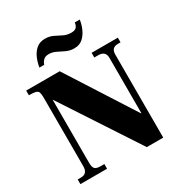

<svg xmlns="http://www.w3.org/2000/svg" viewBox="-201 -1021 1105 1172"><g transform="rotate(-30 351.5 -435.0)"><path d="M493 7 141 -530H140V-85Q140 -57 150 -45Q160 -33 190 -33H217V0H29V-33H52Q99 -33 99 -85V-570Q99 -595 94.5 -607Q90 -619 75 -623Q60 -627 28 -627V-660H264L565 -190H568V-579Q568 -627 517 -627H489V-660H674V-627H655Q609 -627 609 -579V7ZM412 -736Q382 -736 356.5 -748Q331 -760 307.5 -772Q284 -784 258 -784Q233 -784 220 -771Q207 -758 202 -741H168Q173 -773 186 -804Q199 -835 223 -856Q247 -877 285 -877Q316 -877 340.5 -865Q365 -853 389.5 -840.5Q414 -828 444 -828Q469 -828 479.5 -839Q490 -850 493 -872H528Q524 -842 510.5 -810.5Q497 -779 473.5 -757.5Q450 -736 412 -736Z"/></g></svg>

Font: Frank Ruhl Libre Black
Style: Regular
Weight: 900
Designer: Yanek Iontef
Foundry: Fontef
Version: Version 6.004